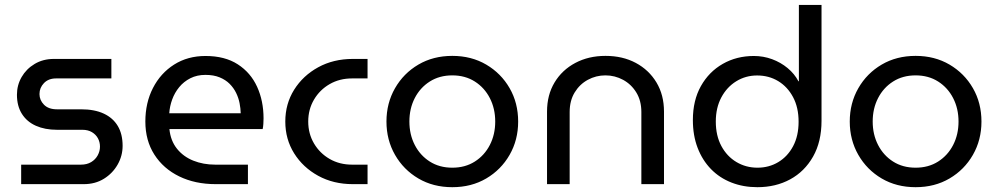

<svg xmlns="http://www.w3.org/2000/svg" viewBox="-20 -750 4062 782"><path d="M66.2 0V-79.4H309.6Q334 -79.4 351.3 -89.8Q368.6 -100.2 377.9 -117.2Q387.2 -134.2 387.2 -152.8Q387.2 -171.2 378.9 -186.6Q370.6 -202 354.5 -211.7Q338.4 -221.4 315.2 -221.4H212Q163 -221.4 126.3 -237.7Q89.6 -254 69.3 -286.1Q49 -318.2 49 -364.2Q49 -403.2 68.1 -436.3Q87.2 -469.4 121.3 -489.7Q155.4 -510 199.4 -510H433.6V-430.6H208.4Q177.4 -430.6 159.1 -411.6Q140.8 -392.6 140.8 -367Q140.8 -342.2 159.2 -323.5Q177.6 -304.8 212 -304.8H310.4Q365 -304.8 402.6 -287.3Q440.2 -269.8 459.8 -236.8Q479.4 -203.8 479.4 -156Q479.4 -115.2 459 -79.5Q438.6 -43.8 403.2 -21.9Q367.8 0 321.4 0Z M858.6 0Q774.8 0 710.1 -31.5Q645.4 -63 608.7 -120.4Q572 -177.8 572 -255Q572 -331.2 603 -391.6Q634 -452 689.2 -487Q744.4 -522 817.2 -522Q896 -522 948.5 -488Q1001 -454 1027.2 -396.5Q1053.4 -339 1053.4 -267.8Q1053.4 -257.4 1052.6 -245.1Q1051.8 -232.8 1049.8 -224.2H670Q674.8 -176.8 700.7 -144.4Q726.6 -112 767.3 -95.7Q808 -79.4 856.6 -79.4H989.8V0ZM669.4 -288.6H960.4Q960 -308 955.8 -329.7Q951.6 -351.4 941.6 -371.8Q931.6 -392.2 915.2 -408.6Q898.8 -425 874.4 -435Q850 -445 816.6 -445Q782.4 -445 755.5 -431.4Q728.6 -417.8 710 -395.2Q691.4 -372.6 681.3 -344.8Q671.2 -317 669.4 -288.6Z M1417 0Q1338 0 1276 -34Q1214 -68 1178 -125.5Q1142 -183 1142 -255Q1142 -327 1178 -384.5Q1214 -442 1276 -476Q1338 -510 1417 -510H1477V-430.6H1413.8Q1363 -430.6 1322.7 -407.4Q1282.4 -384.2 1258.9 -344.3Q1235.4 -304.4 1235.4 -255Q1235.4 -205.6 1258.9 -165.7Q1282.4 -125.8 1322.7 -102.6Q1363 -79.4 1413.8 -79.4H1477V0Z M1822.2 12.4Q1744.4 12.4 1684 -23.1Q1623.6 -58.6 1588.8 -119.4Q1554 -180.2 1554 -255Q1554 -329.8 1588.8 -390.6Q1623.6 -451.4 1684 -486.9Q1744.4 -522.4 1822.2 -522.4Q1900 -522.4 1960.4 -486.9Q2020.8 -451.4 2055.6 -391Q2090.4 -330.7 2090.4 -254.8Q2090.4 -180 2055.6 -119.3Q2020.8 -58.6 1960.4 -23.1Q1900 12.4 1822.2 12.4ZM1822.2 -67Q1874.6 -67 1913.9 -92Q1953.2 -117 1975.1 -159.5Q1997 -202.1 1997 -254.9Q1997 -307.8 1975.1 -350.4Q1953.2 -393 1913.9 -418Q1874.6 -443 1822.2 -443Q1769.8 -443 1730.5 -418Q1691.2 -393 1669.3 -350.5Q1647.4 -307.9 1647.4 -255.1Q1647.4 -202.2 1669.3 -159.6Q1691.2 -117 1730.5 -92Q1769.8 -67 1822.2 -67Z M2208 0V-295.4Q2208 -363.2 2238.7 -414.2Q2269.4 -465.2 2323.4 -493.8Q2377.4 -522.4 2446.2 -522.4Q2516 -522.4 2569.5 -493.8Q2623 -465.2 2653.7 -414.2Q2684.4 -363.2 2684.4 -295.4V0H2592.2V-293.8Q2592.2 -339.6 2571.8 -373.1Q2551.4 -406.6 2517.9 -424.8Q2484.4 -443 2445.8 -443Q2407.6 -443 2374.3 -425Q2341 -407 2320.6 -373.5Q2300.2 -340 2300.2 -293.8V0Z M3064.6 12.4Q3007.4 12.4 2959.1 -6.5Q2910.8 -25.4 2875.8 -61.3Q2840.8 -97.2 2821.4 -147.7Q2802 -198.2 2802 -261Q2802 -341 2834.7 -399.3Q2867.4 -457.6 2923.7 -489.8Q2980 -522 3050.4 -522Q3089.2 -522 3124.5 -509Q3159.8 -496 3187.8 -472.8Q3215.8 -449.6 3232 -419H3233.8V-730H3326V-257.8Q3326 -173 3291.6 -112.3Q3257.2 -51.6 3198.4 -19.6Q3139.6 12.4 3064.6 12.4ZM3065 -67Q3112 -67 3150 -89.8Q3188 -112.6 3210.3 -154.6Q3232.6 -196.6 3232.6 -254.2Q3232.6 -312.2 3210.1 -354.4Q3187.6 -396.6 3149.6 -419.6Q3111.6 -442.6 3063.8 -442.6Q3017 -442.6 2978.7 -419Q2940.4 -395.4 2917.9 -353.2Q2895.4 -311 2895.4 -255Q2895.4 -197.4 2918.1 -155.2Q2940.8 -113 2979.5 -90Q3018.2 -67 3065 -67Z M3709.2 12.4Q3631.4 12.4 3571 -23.1Q3510.6 -58.6 3475.8 -119.4Q3441 -180.2 3441 -255Q3441 -329.8 3475.8 -390.6Q3510.6 -451.4 3571 -486.9Q3631.4 -522.4 3709.2 -522.4Q3787 -522.4 3847.4 -486.9Q3907.8 -451.4 3942.6 -391Q3977.4 -330.7 3977.4 -254.8Q3977.4 -180 3942.6 -119.3Q3907.8 -58.6 3847.4 -23.1Q3787 12.4 3709.2 12.4ZM3709.2 -67Q3761.6 -67 3800.9 -92Q3840.2 -117 3862.1 -159.5Q3884 -202.1 3884 -254.9Q3884 -307.8 3862.1 -350.4Q3840.2 -393 3800.9 -418Q3761.6 -443 3709.2 -443Q3656.8 -443 3617.5 -418Q3578.2 -393 3556.3 -350.5Q3534.4 -307.9 3534.4 -255.1Q3534.4 -202.2 3556.3 -159.6Q3578.2 -117 3617.5 -92Q3656.8 -67 3709.2 -67Z"/></svg>

Font: MuseoModerno Thin
Style: Regular
Weight: 100
Designer: Pablo Cosgaya, Héctor Gatti, Marcela Romero, and the Authors of The MuseoModerno Project.
Foundry: Omnibus-Type Team
Version: Version 1.003